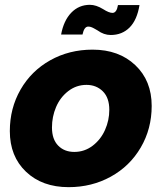

<svg xmlns="http://www.w3.org/2000/svg" viewBox="-20 -773 677 801"><path d="M612.8 -331.1Q612.8 -235.4 567.1 -157.5Q521.5 -79.6 442.1 -35.9Q362.8 7.8 266.1 7.8Q156.2 7.8 88.6 -56.4Q21 -120.6 21 -226.1Q21 -321.3 65.7 -399.2Q110.4 -477.1 189.5 -521.5Q268.6 -565.9 366.2 -565.9Q476.1 -565.9 544.4 -501.2Q612.8 -436.5 612.8 -331.1ZM196.8 -241.2Q196.8 -191.9 222.7 -165.5Q248.5 -139.2 290 -139.2Q332.5 -139.2 366.5 -165Q400.4 -190.9 418.2 -231Q436 -271 436 -314.9Q436 -365.2 408.9 -392.1Q381.8 -418.9 340.8 -418.9Q298.3 -418.9 264.6 -392.8Q231 -366.7 213.9 -326.4Q196.8 -286.1 196.8 -241.2ZM324.2 -628.9H234.9Q245.6 -687 277.3 -720Q309.1 -752.9 355 -752.9Q380.9 -752.9 410.2 -734.9Q434.6 -719.2 449.2 -719.2Q466.8 -719.2 472.2 -752H562Q551.8 -689.5 520.5 -658.2Q489.3 -627 441.9 -627Q413.1 -627 387.2 -646Q384.8 -647.5 379.2 -650.6Q373.5 -653.8 370.8 -655.3Q368.2 -656.7 363.8 -658.7Q359.4 -660.6 355.7 -661.4Q352.1 -662.1 348.1 -662.1Q331.1 -662.1 324.2 -628.9Z"/></svg>

Font: SVN-Poppins
Style: Bold Italic
Weight: 700
Italic angle: -10°
Designer: Ninad Kale (Devanagari), Jonny Pinhorn (Latin)
Foundry: Indian Type Foundry
Version: Version 3.002 2017